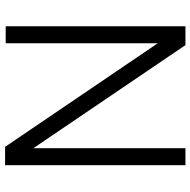

<svg xmlns="http://www.w3.org/2000/svg" viewBox="-17 -739 756 762"><g transform="rotate(-90 361.0 -358.0)"><path d="M563 0 153.8 -603.5V0H86.4V-715.8H159.2L570.3 -109.9V-713.4H637.7V0Z"/></g></svg>

Font: AnjaliOldLipi
Style: Regular
Weight: 400
Designer: Kevin & Siji
Foundry: Core : Kevin & Siji
Modification : Hiran Venugopalan
Opentype mlm2 support: Rajeesh Nambiar
New Feature Table : Santhosh
Version: Version 7.1.0+20221109